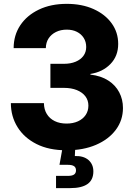

<svg xmlns="http://www.w3.org/2000/svg" viewBox="-20 -758 681 982"><path d="M320.3 10.7Q230 10.7 166.5 -21.5Q103 -53.7 69.3 -108.4Q35.6 -163.1 35.6 -230.5H204.6Q205.1 -198.2 219.5 -174.8Q233.9 -151.4 259.8 -138.7Q285.6 -126 320.3 -126Q353.5 -126 378.7 -137.5Q403.8 -148.9 418 -169.7Q432.1 -190.4 432.1 -217.8Q432.1 -245.1 416.7 -265.4Q401.4 -285.6 373.3 -297.1Q345.2 -308.6 306.6 -308.6H237.8V-431.6H306.6Q341.3 -431.6 366.9 -442.4Q392.6 -453.1 406.7 -472.4Q420.9 -491.7 420.9 -517.6Q420.9 -543.9 408.2 -564Q395.5 -584 373.3 -595.2Q351.1 -606.4 321.3 -606.4Q290.5 -606.4 266.4 -594.5Q242.2 -582.5 228.5 -561.5Q214.8 -540.5 214.4 -511.7H49.8Q49.8 -577.6 83.7 -628.7Q117.7 -679.7 179 -709Q240.2 -738.3 321.3 -738.3Q398.9 -738.3 458.3 -711.7Q517.6 -685.1 551 -638.9Q584.5 -592.8 584.5 -533.2Q584.5 -471.2 544.7 -430.4Q504.9 -389.6 442.4 -379.9V-376.5Q496.6 -370.1 533.7 -346.2Q570.8 -322.3 589.8 -285.9Q608.9 -249.5 608.9 -205.6Q608.9 -143.1 572.3 -94Q535.6 -44.9 470.7 -17.1Q405.8 10.7 320.3 10.7ZM266.6 204.1V141.6H327.1Q348.6 141.6 358.6 134.8Q368.7 127.9 368.7 113.3Q368.7 98.6 358.6 91.8Q348.6 85 327.1 85H284.2L303.2 -20.5H364.7V0L362.8 40Q407.7 38.6 432.6 60.5Q457.5 82.5 457.5 118.7Q457.5 162.1 427.7 183.1Q397.9 204.1 339.4 204.1Z"/></svg>

Font: Inter 24pt ExtraBold
Style: Regular
Weight: 800
Designer: Rasmus Andersson
Foundry: rsms
Version: Version 4.001;git-66647c0bb